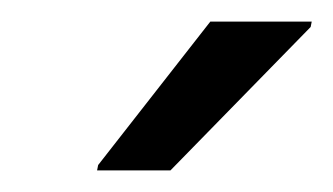

<svg xmlns="http://www.w3.org/2000/svg" viewBox="-20 -744 309 178"><path d="M70 -586 71 -591 175 -724H269L268 -719L138 -586Z"/></svg>

Font: Saira Semi Condensed
Style: Italic
Weight: 400
Width: 4
Italic angle: -12°
Designer: Hector Gatti with collaboration of the Omnibus-Type team
Foundry: Omnibus-Type
Version: Version 1.001; ttfautohint (v1.8)